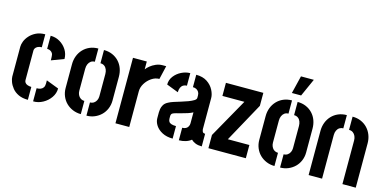

<svg xmlns="http://www.w3.org/2000/svg" viewBox="-72 -1178 3201 1586"><g transform="rotate(15 1528.0 -385.0)"><path d="M213 0Q165 0 131.5 -16Q98 -32 78 -57Q58 -82 48.5 -108Q39 -134 39 -152V-408Q39 -429 49 -454.5Q59 -480 80.5 -504Q102 -528 134.5 -544Q167 -560 212 -560V-449Q192 -449 178 -442Q164 -435 158 -425Q152 -415 152 -406V-152Q152 -140 159 -130.5Q166 -121 179.5 -116Q193 -111 213 -110ZM258 1V-111Q277 -111 291.5 -116.5Q306 -122 314.5 -134.5Q323 -147 323 -167V-196L430 -155Q430 -113 405 -77Q380 -41 340.5 -19.5Q301 2 258 1ZM312 -364 311 -393Q311 -414 303.5 -425.5Q296 -437 284 -442.5Q272 -448 258 -448V-560Q302 -560 338 -538.5Q374 -517 396 -482Q418 -447 418 -404Z M666 1Q629 1 596.5 -12.5Q564 -26 540 -49.5Q516 -73 502.5 -105.5Q489 -138 489 -175V-378Q489 -416 501.5 -449Q514 -482 537.5 -507Q561 -532 593.5 -546Q626 -560 666 -560V-447Q646 -447 632.5 -437Q619 -427 611.5 -410Q604 -393 604 -371V-182Q604 -164 611.5 -147.5Q619 -131 633.5 -121.5Q648 -112 666 -112ZM714 1V-112Q733 -112 747 -121.5Q761 -131 768.5 -147Q776 -163 776 -181V-371Q776 -392 769 -409.5Q762 -427 748 -437Q734 -447 714 -447V-560Q754 -560 786.5 -546Q819 -532 842.5 -507Q866 -482 878 -449Q890 -416 890 -378V-175Q890 -138 876.5 -105.5Q863 -73 839 -49.5Q815 -26 783 -12.5Q751 1 714 1Z M962 0V-560H1080V-493Q1091 -508 1110.5 -524Q1130 -540 1157 -552Q1184 -564 1214 -564Q1221 -564 1229 -564Q1237 -564 1245 -564L1218 -448Q1183 -448 1151.5 -426.5Q1120 -405 1100 -372.5Q1080 -340 1080 -306V0Z M1451 0Q1399 0 1361.5 -19.5Q1324 -39 1304.5 -69Q1285 -99 1285 -130V-180Q1285 -191 1287.5 -208.5Q1290 -226 1301 -245Q1312 -264 1338 -277Q1354 -286 1381.5 -295Q1409 -304 1439.5 -313Q1470 -322 1497.5 -332.5Q1525 -343 1543 -354Q1561 -365 1561 -378V-399Q1561 -416 1553.5 -428Q1546 -440 1533.5 -447Q1521 -454 1503 -454V-560Q1560 -560 1597.5 -535Q1635 -510 1653.5 -473.5Q1672 -437 1672 -406V-140Q1672 -134 1676.5 -121Q1681 -108 1700 -108V0Q1668 0 1645.5 -9Q1623 -18 1608 -33Q1589 -17 1562 -8.5Q1535 0 1504 0V-107Q1523 -107 1535.5 -114Q1548 -121 1554.5 -133.5Q1561 -146 1561 -160V-254Q1543 -244 1518.5 -236Q1494 -228 1468.5 -221.5Q1443 -215 1423 -209.5Q1403 -204 1395 -199Q1383 -192 1383 -173V-154Q1383 -138 1389.5 -127.5Q1396 -117 1411.5 -112Q1427 -107 1451 -107ZM1393 -381 1292 -420Q1292 -460 1316 -491.5Q1340 -523 1377 -541.5Q1414 -560 1452 -560V-453Q1435 -453 1421.5 -445Q1408 -437 1400.5 -421Q1393 -405 1393 -381Z M1757 0V-113L1945 -447H1757V-559H2077V-448L1893 -113H2077V0Z M2305 -619 2342 -771H2452L2384 -619ZM2322 1Q2285 1 2252.5 -12.5Q2220 -26 2196 -49.5Q2172 -73 2158.5 -105.5Q2145 -138 2145 -175V-378Q2145 -416 2157.5 -449Q2170 -482 2193.5 -507Q2217 -532 2249.5 -546Q2282 -560 2322 -560V-447Q2302 -447 2288.5 -437Q2275 -427 2267.5 -410Q2260 -393 2260 -371V-182Q2260 -164 2267.5 -147.5Q2275 -131 2289.5 -121.5Q2304 -112 2322 -112ZM2370 1V-112Q2389 -112 2403 -121.5Q2417 -131 2424.5 -147Q2432 -163 2432 -181V-371Q2432 -392 2425 -409.5Q2418 -427 2404 -437Q2390 -447 2370 -447V-560Q2410 -560 2442.5 -546Q2475 -532 2498.5 -507Q2522 -482 2534 -449Q2546 -416 2546 -378V-175Q2546 -138 2532.5 -105.5Q2519 -73 2495 -49.5Q2471 -26 2439 -12.5Q2407 1 2370 1Z M2614 -379Q2614 -416 2626.5 -449Q2639 -482 2662.5 -507Q2686 -532 2718.5 -546Q2751 -560 2791 -560V-447Q2773 -447 2759 -438Q2745 -429 2737 -412Q2729 -395 2729 -373V0H2614ZM2903 -373Q2903 -393 2895.5 -410Q2888 -427 2874 -437Q2860 -447 2840 -447V-560Q2880 -560 2912.5 -546Q2945 -532 2968.5 -507Q2992 -482 3004.5 -449Q3017 -416 3017 -379V0H2903Z"/></g></svg>

Font: Stick No Bills ExtraLight
Style: Bold
Weight: 700
Version: Version 2.000